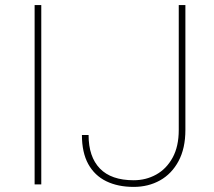

<svg xmlns="http://www.w3.org/2000/svg" viewBox="-20 -731 850 761"><path d="M143.6 0H117.2V-710.9H143.6ZM688.5 -710.9H714.8V-215.8Q714.8 -143.1 687.7 -92.5Q660.6 -42 614.3 -16.1Q567.9 9.8 509.8 9.8Q447.3 9.8 401.1 -12.7Q355 -35.2 329.8 -80.8Q304.7 -126.5 304.7 -195.8H331.1Q331.1 -109.4 376 -63Q420.9 -16.6 509.8 -16.6Q558.6 -16.6 599.1 -39.1Q639.6 -61.5 664.1 -106Q688.5 -150.4 688.5 -215.8Z"/></svg>

Font: Heebo Thin
Style: Regular
Weight: 250
Designer: Oded Ezer
Foundry: Ezer Type House
Version: Version 3.100